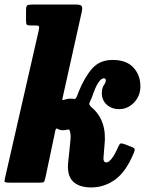

<svg xmlns="http://www.w3.org/2000/svg" viewBox="-34 -800 643 841"><path d="M552 -130Q518 -47.5 470.2 -13.2Q422.5 21 366 21Q311 21 284.5 -6.5Q258 -34 265 -93L271.5 -154.5Q273.5 -174.5 275 -190.8Q276.5 -207 273 -221.5Q271.5 -230 269 -231.8Q266.5 -233.5 260 -232Q250.5 -229.5 241.5 -229.5Q229.5 -229.5 220 -235Q214 -238 212 -236.5Q210 -235 208.5 -228.5L165 -22Q161.5 -8 159.2 -4Q157 0 140.5 0H8.5Q-14 0 -14.2 -5Q-14.5 -10 -10.5 -27L135 -664Q138.5 -679.5 137 -684Q135.5 -688.5 120.5 -688.5H98.5Q86 -688.5 83 -692.5Q80 -696.5 80 -710V-753.5Q80 -771.5 84.5 -775.8Q89 -780 106.5 -780H299Q318 -780 323.2 -774Q328.5 -768 324 -747.5L242 -379.5Q239.5 -369.5 239 -364.8Q238.5 -360 247.5 -363Q260.5 -368 274.5 -368Q281 -368 288 -367Q293.5 -366 295.8 -367.2Q298 -368.5 302 -376Q304 -380.5 305.8 -385.2Q307.5 -390 309.5 -395.5Q335.5 -460.5 369 -499Q402.5 -537.5 459 -537.5Q520 -537.5 550.5 -504Q581 -470.5 581 -422Q581 -380 553.2 -351Q525.5 -322 488.5 -322Q454.5 -322 433.2 -341.8Q412 -361.5 412 -391.5Q412.5 -415.5 421 -427Q429.5 -438.5 429.5 -448Q429.5 -457 420.5 -457Q409.5 -457 396.8 -438.2Q384 -419.5 368.5 -373.5Q366.5 -368.5 364.2 -363.8Q362 -359 360 -354.5Q356 -347.5 357.5 -342.2Q359 -337 367.5 -329.5Q436.5 -271.5 423.5 -161L419.5 -112.5Q417 -88.5 432.5 -88.5Q442 -88.5 455.5 -105.5Q469 -122.5 485.5 -160.5Q490 -170.5 495 -171.5Q500 -172.5 510.5 -169L545 -155.5Q553.5 -152.5 555.5 -147.5Q557.5 -142.5 552 -130Z"/></svg>

Font: Besley* Narrow Heavy
Style: Italic
Weight: 800
Width: 4
Italic angle: -13°
Designer: Owen Earl
Foundry: indestructible type*
Version: Version 3.000; ttfautohint (v1.8.3)